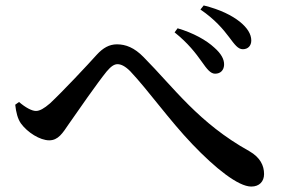

<svg xmlns="http://www.w3.org/2000/svg" viewBox="-20 -738 1040 706"><path d="M722 -511C741 -484 754 -467 771 -467C791 -467 803 -480 804 -499C805 -520 793 -541 768 -563C739 -590 691 -617 633 -634L622 -619C672 -579 700 -542 722 -511ZM822 -602C843 -574 855 -557 873 -557C892 -557 904 -570 904 -589C904 -613 889 -636 862 -658C833 -681 790 -703 729 -718L717 -703C770 -667 801 -630 822 -602ZM36 -353C39 -325 45 -301 57 -284C81 -251 127 -222 161 -222C194 -222 210 -248 233 -282C267 -331 338 -433 372 -475C388 -494 400 -502 412 -502C425 -502 440 -495 459 -476C525 -406 602 -297 687 -208C772 -119 856 -52 904 -52C934 -52 951 -71 951 -98C951 -129 937 -159 897 -182C710 -286 620 -415 508 -528C474 -563 442 -575 410 -575C382 -575 359 -562 336 -537C302 -499 212 -403 164 -358C142 -339 126 -330 112 -330C97 -330 73 -343 50 -363Z"/></svg>

Font: Noto Serif JP SemiBold
Style: Regular
Weight: 600
Designer: Ryoko NISHIZUKA 西塚涼子 (kana & ideographs); Frank Grießhammer (Latin, Greek & Cyrillic); Wenlong ZHANG 张文龙 (bopomofo); San
Foundry: Adobe
Version: Version 2.001;hotconv 1.1.0;makeotfexe 2.6.0